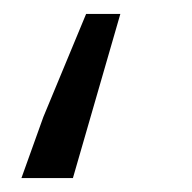

<svg xmlns="http://www.w3.org/2000/svg" viewBox="-20 -256 276 276"><path d="M10.8 0 42.3 -87.8 103.8 -236H153L84.8 0Z"/></svg>

Font: Source Sans 3 VF
Style: Italic
Weight: 200
Italic angle: -11°
Designer: Paul D. Hunt
Foundry: Adobe Systems Incorporated
Version: Version 3.042;hotconv 1.0.118;makeotfexe 2.5.65603